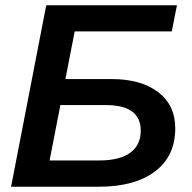

<svg xmlns="http://www.w3.org/2000/svg" viewBox="-20 -708 729 728"><path d="M155.3 -688H650.9L631.3 -588.9H263.2L228 -408.2H402.8Q515.1 -408.2 579.8 -358.6Q644.5 -309.1 644.5 -221.7Q644.5 -115.7 567.6 -57.9Q490.7 0 354.5 0H22ZM168 -99.6H356Q433.6 -99.6 473.6 -128.7Q513.7 -157.7 513.7 -212.9Q513.7 -260.3 481.2 -284.9Q448.7 -309.6 380.4 -309.6H209Z"/></svg>

Font: Arimo SemiBold
Style: Italic
Weight: 600
Italic angle: -12°
Version: Version 1.33